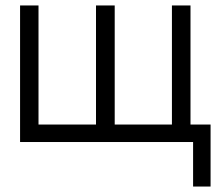

<svg xmlns="http://www.w3.org/2000/svg" viewBox="-20 -520 810 703"><path d="M400 -64H609.5V-500H677.5V-64H751V163H687V0H53.5V-500H121V-64H331.5V-500H400Z"/></svg>

Font: Overused Grotesk Book
Style: Regular
Weight: 375
Version: Version 0.004